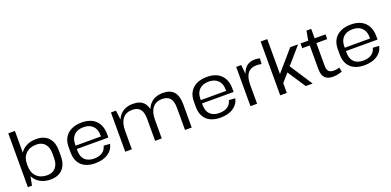

<svg xmlns="http://www.w3.org/2000/svg" viewBox="-1 -1607 5052 2481"><g transform="rotate(-20 2524.5 -366.0)"><path d="M400 8Q321 8 262 -24Q203 -56 170.5 -115Q138 -174 138 -254V-291Q138 -371 170 -428.5Q202 -486 260.5 -517Q319 -548 398 -548Q507 -548 566 -485Q625 -422 625 -307V-233Q625 -118 566 -55Q507 8 400 8ZM87 -740H178V-181L144 0H87ZM377 -59Q451 -59 492.5 -106Q534 -153 534 -237V-302Q534 -386 492.5 -433Q451 -480 377 -480Q285 -480 231.5 -427.5Q178 -375 178 -283V-260Q178 -167 231.5 -113Q285 -59 377 -59Z M1013 8Q933 8 876 -20Q819 -48 789 -102Q759 -156 759 -232V-308Q759 -383 790.5 -436.5Q822 -490 881.5 -519Q941 -548 1024 -548Q1148 -548 1216 -481Q1284 -414 1284 -292V-247H833V-293H1212L1198 -275V-313Q1198 -393 1152 -438Q1106 -483 1026 -483Q943 -483 896.5 -437.5Q850 -392 850 -311V-223Q850 -141 894.5 -97.5Q939 -54 1019 -54Q1090 -54 1134 -84Q1178 -114 1190 -169L1277 -163Q1257 -80 1188 -36Q1119 8 1013 8Z M2248 -306Q2248 -394 2213 -436Q2178 -478 2105 -478Q2021 -478 1974.5 -421Q1928 -364 1928 -258L1893 -195V-252Q1893 -394 1957.5 -471Q2022 -548 2140 -548Q2242 -548 2291 -491.5Q2340 -435 2340 -317V0H2248ZM1426 -540H1495L1517 -354V0H1426ZM1837 -306Q1837 -394 1802 -436Q1767 -478 1694 -478Q1609 -478 1563 -421Q1517 -364 1517 -258L1482 -195V-252Q1482 -394 1546 -471Q1610 -548 1729 -548Q1831 -548 1879.5 -491.5Q1928 -435 1928 -317V0H1837Z M2735 8Q2655 8 2598 -20Q2541 -48 2511 -102Q2481 -156 2481 -232V-308Q2481 -383 2512.5 -436.5Q2544 -490 2603.5 -519Q2663 -548 2746 -548Q2870 -548 2938 -481Q3006 -414 3006 -292V-247H2555V-293H2934L2920 -275V-313Q2920 -393 2874 -438Q2828 -483 2748 -483Q2665 -483 2618.5 -437.5Q2572 -392 2572 -311V-223Q2572 -141 2616.5 -97.5Q2661 -54 2741 -54Q2812 -54 2856 -84Q2900 -114 2912 -169L2999 -163Q2979 -80 2910 -36Q2841 8 2735 8Z M3148 -540H3217L3239 -334V0H3148ZM3215 -286Q3215 -415 3264 -481.5Q3313 -548 3406 -548Q3423 -548 3440.5 -546Q3458 -544 3474 -539L3469 -462Q3438 -470 3402 -470Q3321 -470 3280 -418Q3239 -366 3239 -262Z M3572 -172 3891 -540H3999L3632 -116ZM3557 -740H3648V0H3557ZM3726 -275 3792 -323 4003 0H3908Z M4284 8Q4208 8 4172 -30.5Q4136 -69 4136 -150V-528L4162 -670H4227V-165Q4227 -110 4248.5 -86.5Q4270 -63 4321 -63Q4340 -63 4360 -66.5Q4380 -70 4397 -77L4409 -16Q4391 -9 4370.5 -3.5Q4350 2 4328 5Q4306 8 4284 8ZM4033 -540H4376V-475H4033Z M4714 8Q4634 8 4577 -20Q4520 -48 4490 -102Q4460 -156 4460 -232V-308Q4460 -383 4491.5 -436.5Q4523 -490 4582.5 -519Q4642 -548 4725 -548Q4849 -548 4917 -481Q4985 -414 4985 -292V-247H4534V-293H4913L4899 -275V-313Q4899 -393 4853 -438Q4807 -483 4727 -483Q4644 -483 4597.5 -437.5Q4551 -392 4551 -311V-223Q4551 -141 4595.5 -97.5Q4640 -54 4720 -54Q4791 -54 4835 -84Q4879 -114 4891 -169L4978 -163Q4958 -80 4889 -36Q4820 8 4714 8Z"/></g></svg>

Font: Pathway Extreme 72pt Medium
Style: Regular
Weight: 500
Designer: Eduardo Rodriguez Tunni
Foundry: Eduardo Rodriguez Tunni
Version: Version 1.001;gftools[0.9.26]